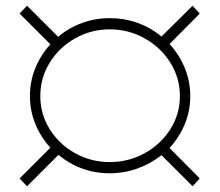

<svg xmlns="http://www.w3.org/2000/svg" viewBox="-20 -651 763 667"><path d="M569 -137 674 -31 649 -4 541 -112Q503 -82 457 -65.5Q411 -49 361 -49Q311 -49 265.5 -65.5Q220 -82 183 -113L74 -4L48 -31L155 -138Q121 -175 102.5 -221Q84 -267 84 -317Q84 -368 102.5 -414Q121 -460 155 -497L48 -604L74 -631L182 -523Q218 -554 264.5 -571Q311 -588 361 -588Q412 -588 458 -571.5Q504 -555 541 -524L649 -631L674 -604L569 -498Q603 -461 622 -414.5Q641 -368 641 -317Q641 -266 622 -220Q603 -174 569 -137ZM361 -88Q427 -88 483 -119Q539 -150 572 -202.5Q605 -255 605 -317Q605 -380 572 -433Q539 -486 483 -517.5Q427 -549 361 -549Q296 -549 240.5 -517.5Q185 -486 152.5 -433Q120 -380 120 -317Q120 -255 152.5 -202.5Q185 -150 240.5 -119Q296 -88 361 -88Z"/></svg>

Font: TypoPRO Montserrat Alternates
Style: Regular
Weight: 275
Designer: Julieta Ulanovsky
Foundry: Julieta Ulanovsky
Version: Version 6.001